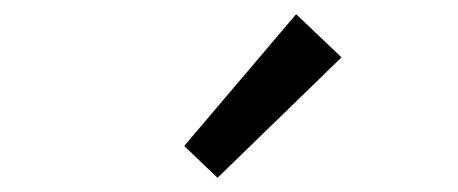

<svg xmlns="http://www.w3.org/2000/svg" viewBox="-20 -892 646 271"><path d="M287 -641 462 -811 398 -872 240 -686Z"/></svg>

Font: Noto Sans CJK TC Regular
Style: Regular
Weight: 400
Designer: Ryoko NISHIZUKA (kana & ideographs); Paul D. Hunt (Latin, Greek & Cyrillic); Wenlong ZHANG (bopomofo); Sandoll Communica
Foundry: Adobe Systems Incorporated
Version: Version 1.001;PS 1.001;hotconv 1.0.78;makeotf.lib2.5.61930